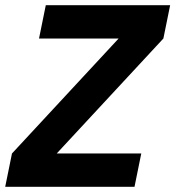

<svg xmlns="http://www.w3.org/2000/svg" viewBox="-31 -718 674 738"><path d="M512 -128 486 0H-11L15 -128L425 -570H119L145 -698H623L597 -570L187 -128Z"/></svg>

Font: IBM Plex Sans Var
Style: Italic
Weight: 400
Italic angle: -11.31°
Designer: Mike Abbink, Paul van der Laan, Pieter van Rosmalen
Foundry: Bold Monday
Version: Version 1.001